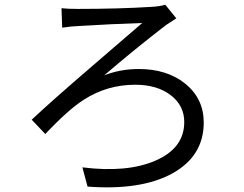

<svg xmlns="http://www.w3.org/2000/svg" viewBox="-20 -762 1040 818"><path d="M242 -727Q269 -724 310 -724Q487 -724 629 -733Q663 -735 684 -742L731 -684Q741 -690 687 -655Q552 -551 424 -441Q493 -468 571 -468Q692 -468 770 -405Q848 -341 848 -240Q848 -97 714 -23Q581 50 353 33L331 -49Q522 -25 643 -78Q765 -131 765 -242Q765 -312 708 -356Q650 -401 556 -401Q436 -401 337 -337Q272 -296 173 -191L115 -252Q198 -330 370 -478L586 -664Q458 -660 313 -651Q282 -650 245 -644Z"/></svg>

Font: Source Han Sans K Regular
Style: Regular
Weight: 400
Designer: Ryoko NISHIZUKA  (kana & ideographs); Paul D. Hunt (Latin, Greek & Cyrillic); Wenlong ZHANG  (bopomofo); Sandoll Communi
Foundry: Adobe Systems Incorporated
Version: Version 1.00 July 18, 2014, initial release